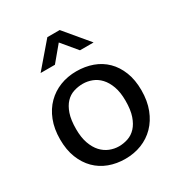

<svg xmlns="http://www.w3.org/2000/svg" viewBox="-166 -805 870 929"><g transform="rotate(-30 269.0 -340.5)"><path d="M499 -240Q499 -181 481 -134.5Q463 -88 431.5 -56Q400 -24 358 -7.5Q316 9 267 9Q218 9 176.5 -6.5Q135 -22 104.5 -52.5Q74 -83 56.5 -127.5Q39 -172 39 -230Q39 -289 57 -335Q75 -381 106.5 -412.5Q138 -444 180 -460.5Q222 -477 271 -477Q320 -477 361.5 -462Q403 -447 433.5 -417Q464 -387 481.5 -342.5Q499 -298 499 -240ZM407 -235Q407 -282 395 -315Q383 -348 363.5 -369Q344 -390 319 -399.5Q294 -409 268 -409Q242 -409 217 -401Q192 -393 173 -373Q154 -353 142.5 -319.5Q131 -286 131 -235Q131 -188 143 -154.5Q155 -121 174.5 -100Q194 -79 219 -69Q244 -59 270 -59Q296 -59 321 -67.5Q346 -76 365 -96.5Q384 -117 395.5 -150.5Q407 -184 407 -235ZM414 -556H338L268 -640L198 -556H118L233 -690H302Z"/></g></svg>

Font: Mukta Vaani
Style: Regular
Weight: 400
Designer: Noopur Datye, Girish Dalvi, Yashodeep Gholap, Pallavi Karambelkar
Foundry: Ek Type
Version: Version 2.538;PS 1.000;hotconv 16.6.51;makeotf.lib2.5.65220;